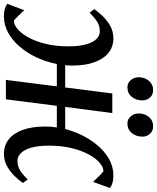

<svg xmlns="http://www.w3.org/2000/svg" viewBox="59 -859 800 978"><g transform="rotate(90 459.0 -370.0)"><path d="M53.5 10Q30.5 10 15.2 5.5Q0 1 -10.5 -7L22 -93.5Q25 -90.5 32 -82.8Q39 -75 47.8 -66.2Q56.5 -57.5 64.2 -50.2Q72 -43 75.5 -40.5Q97 -41 119.5 -60.8Q142 -80.5 161.8 -117Q181.5 -153.5 193.8 -204.2Q206 -255 206 -317.5Q206 -375 195.5 -410.5Q185 -446 167.8 -462.2Q150.5 -478.5 129.5 -478.5Q102 -478.5 80.5 -464.8Q59 -451 35 -426L16.5 -450Q26 -464.5 46.8 -487.5Q67.5 -510.5 97.5 -529Q127.5 -547.5 166 -547.5Q207 -547.5 238 -523.5Q269 -499.5 286.5 -452.5Q304 -405.5 304 -335.5Q304 -327 303.5 -318.2Q303 -309.5 302 -302H415.5L446 -542H546L514.5 -302H627Q644.5 -368.5 679.2 -424.2Q714 -480 761.8 -513.8Q809.5 -547.5 864.5 -547.5Q886.5 -547.5 901.8 -543Q917 -538.5 927.5 -529.5L896.5 -444Q893 -447 886 -454.8Q879 -462.5 870.2 -471.2Q861.5 -480 854 -487.2Q846.5 -494.5 842.5 -497Q821 -496.5 798.2 -476.8Q775.5 -457 755.8 -420.2Q736 -383.5 724 -332.5Q712 -281.5 712 -219.5Q712 -163.5 722.5 -128Q733 -92.5 750.5 -75.8Q768 -59 789 -59Q816 -59 837.8 -72.2Q859.5 -85.5 884 -111.5L902 -86.5Q893 -73 872.2 -50Q851.5 -27 821.2 -8.5Q791 10 752.5 10Q711.5 10 680.2 -14.2Q649 -38.5 631.8 -85.5Q614.5 -132.5 614.5 -200.5Q614.5 -214.5 615.5 -229.2Q616.5 -244 619 -259.5H509L476 0H377L410 -259.5H296Q285 -204.5 262.2 -155.8Q239.5 -107 207.2 -69.8Q175 -32.5 135.8 -11.2Q96.5 10 53.5 10ZM414 -619Q392.5 -619 377.8 -636.2Q363 -653.5 363.5 -678Q364 -708 382.2 -729Q400.5 -750 428 -750Q454 -750 467.8 -733.2Q481.5 -716.5 481.5 -694Q481 -662.5 463 -640.8Q445 -619 414 -619ZM598.5 -619Q577 -619 562.2 -636.2Q547.5 -653.5 548 -678Q548.5 -708 566.2 -729Q584 -750 612.5 -750Q638 -750 652.2 -733.2Q666.5 -716.5 666 -694Q665.5 -662.5 647.2 -640.8Q629 -619 598.5 -619Z"/></g></svg>

Font: Merriweather 48pt
Style: Italic
Weight: 400
Italic angle: -7.8°
Version: Version 2.101